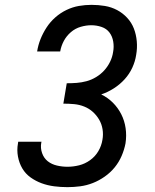

<svg xmlns="http://www.w3.org/2000/svg" viewBox="-20 -763 640 791"><path d="M258 8Q230 8 203 4.5Q176 1 151.5 -8Q127 -17 106 -32Q85 -47 72 -69Q59 -91 54 -118Q49 -145 54 -172Q54 -174 54.5 -175.5Q55 -177 55 -179H151Q151 -178 150.5 -177Q150 -176 150 -175Q146 -153 153.5 -132Q161 -111 177 -98.5Q193 -86 214.5 -81Q236 -76 258 -76Q282 -76 306 -82Q330 -88 351 -103Q372 -118 385 -140Q398 -162 402 -187Q406 -209 402.5 -230.5Q399 -252 388.5 -270Q378 -288 362.5 -302Q347 -316 327 -324Q307 -332 285.5 -334Q264 -336 241 -336L255 -420Q276 -420 296 -421.5Q316 -423 336.5 -428.5Q357 -434 376 -445.5Q395 -457 409.5 -473Q424 -489 433.5 -508.5Q443 -528 446 -549Q450 -570 446.5 -591.5Q443 -613 431 -629Q419 -645 398.5 -652Q378 -659 356 -659Q335 -659 312.5 -652.5Q290 -646 272 -630.5Q254 -615 243 -594.5Q232 -574 228 -551H133Q137 -577 147 -602Q157 -627 172 -650Q187 -673 208 -691.5Q229 -710 254 -722Q279 -734 305 -738.5Q331 -743 357 -743Q385 -743 412 -738.5Q439 -734 462.5 -721.5Q486 -709 504 -689.5Q522 -670 531.5 -645.5Q541 -621 543.5 -593Q546 -565 541 -537Q537 -510 525 -484Q513 -458 493.5 -436.5Q474 -415 449 -399Q424 -383 397 -374Q424 -361 445 -340Q466 -319 479.5 -292.5Q493 -266 497.5 -235Q502 -204 497 -172Q492 -146 481 -120.5Q470 -95 452.5 -73.5Q435 -52 411.5 -35.5Q388 -19 362.5 -9Q337 1 310.5 4.5Q284 8 258 8Z"/></svg>

Font: Iosevka Curly Slab MdExObl
Style: Regular
Weight: 500
Width: 7
Italic angle: -9°
Monospace: yes
Designer: Belleve Invis
Foundry: Belleve Invis
Version: Version 11.1.0; ttfautohint (v1.8.3)